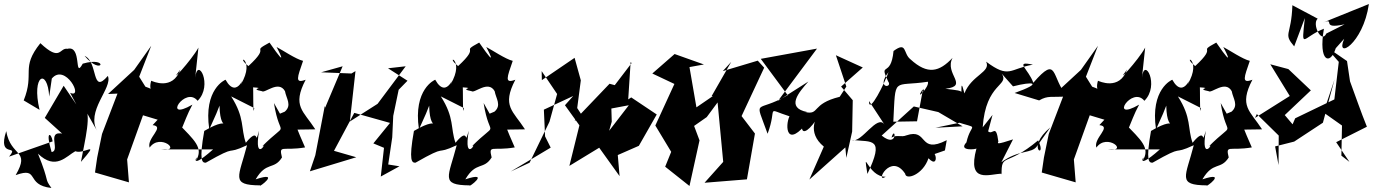

<svg xmlns="http://www.w3.org/2000/svg" viewBox="-21 -828 6836 956"><path d="M359 -308 296 -401 202 -241 306 -147C269 -194 352 -98 319 -155C193 -198 286 -78 236 -71C202 -183 236 -166 241 -124L24 -48C80 -115 -36 -34 10 -175C33 -44 132 -85 57 44C179 0 102 93 235 108C197 55 230 91 168 -63C256 23 311 -52 354 -75C399 -57 481 -135 382 -22C401 -126 439 -272 397 -292L465 -172C402 -274 542 -390 516 -450C433 -353 469 -520 400 -550C489 -444 525 -550 391 -511C346 -429 389 -604 315 -585C274 -592 282 -517 180 -613C80 -488 153 -467 97 -328L176 -281C134 -456 216 -491 224 -347L237 -437C304 -516 399 -334 328 -366Z M739 -205C803 -198 708 -140 724 -93C776 -168 890 -70 782 -84H1040C900 40 977 -84 954 -27C995 -92 946 -130 864 -216C881 -136 885 -212 937 -307C783 -218 902 -403 963 -326C1041 -403 962 -550 951 -441L967 -591C934 -529 808 -393 877 -482C839 -375 737 -424 732 -426C701 -325 843 -349 696 -399L785 -265L672 -446L732 -600L647 -480L517 -360L564 -362L487 -161L463 -44L452 31L621 80L612 -34L691 -254L764 -232Z M1056 -262 1072 -302C1075 -133 1156 -271 996 -176C969 -25 986 -17 1004 -18C1172 -114 1093 -51 1209 -105C1169 52 1124 94 1274 95C1262 111 1384 21 1252 65C1305 -26 1343 20 1383 -44C1367 -110 1385 -75 1498 -94C1418 -272 1437 -285 1415 -182L1549 -184C1490 -276 1432 -299 1501 -431C1445 -410 1460 -443 1488 -525C1453 -533 1385 -579 1356 -594C1356 -594 1427 -462 1321 -616C1221 -562 1334 -608 1216 -499C1141 -558 1256 -539 1178 -407C1206 -488 1164 -320 1102 -431C1101 -431 991 -385 1021 -184ZM1373 -262 1343 -315C1373 -123 1423 -239 1281 -96C1319 -132 1241 -8 1269 -177C1243 -90 1276 -207 1203 -117C1177 -191 1199 -240 1130 -348L1245 -290C1238 -230 1241 -397 1239 -393C1309 -389 1214 -387 1283 -374C1297 -361 1366 -431 1398 -374C1404 -338 1434 -304 1397 -272Z M1968 0 1912 -9 1932 -144 1937 -251 1964 -381 2008 -426 1911 -488 1999 -498 1859 -311 1721 -223 1749 -474 1729 -462 1578 -468 1685 -498 1598 -292 1596 -300 1549 -55 1522 25 1753 -45 1642 -77 1743 -266 1921 -216 1838 -114 1891 -92 1875 51Z M2100 -262 2116 -302C2119 -133 2200 -271 2040 -176C2013 -25 2030 -17 2048 -18C2216 -114 2137 -51 2253 -105C2213 52 2168 94 2318 95C2306 111 2428 21 2296 65C2349 -26 2387 20 2427 -44C2411 -110 2429 -75 2542 -94C2462 -272 2481 -285 2459 -182L2593 -184C2534 -276 2476 -299 2545 -431C2489 -410 2504 -443 2532 -525C2497 -533 2429 -579 2400 -594C2400 -594 2471 -462 2365 -616C2265 -562 2378 -608 2260 -499C2185 -558 2300 -539 2222 -407C2250 -488 2208 -320 2146 -431C2145 -431 2035 -385 2065 -184ZM2417 -262 2387 -315C2417 -123 2467 -239 2325 -96C2363 -132 2285 -8 2313 -177C2287 -90 2320 -207 2247 -117C2221 -191 2243 -240 2174 -348L2289 -290C2282 -230 2285 -397 2283 -393C2353 -389 2258 -387 2327 -374C2341 -361 2410 -431 2442 -374C2448 -338 2478 -304 2441 -272Z M2900 -218 2853 -290 2871 -428 2840 -540 2677 -429 2676 -474 2753 -360 2715 -222 2616 -18 2522 26 2721 -93 2693 -149 2687 -282 2833 -350 2792 -304 2864 -204 2814 -2 2993 -111 3025 -222 3022 -324 2998 -283 3110 -304 2955 -103 3064 49 3055 -56 3160 -102 3249 -258 3122 -343 3107 -333 3119 -519 3124 -514 3040 -404 3014 -411 2840 -229Z M3620 -520 3522 -349 3529 -350 3335 -217 3454 -251 3412 -494 3484 -507 3338 -559 3227 -462 3337 -410 3242 -203 3321 -72 3291 2 3412 98 3462 -129 3435 -201 3498 -245 3552 -318 3580 -22 3487 82 3698 65 3738 -163 3653 -274 3656 -217 3784 -491 3752 -526 3578 -474Z M3999 -270C3889 -291 3957 -369 4004 -422L3853 -326L4047 -586L3767 -535L3901 -354C3741 -260 3734 -349 3801 -162C3852 -299 3786 -288 3910 -249C3887 -201 3894 -82 4006 -227C3959 -254 3946 -73 4064 -263C4043 -253 3994 -169 4081 -98L4009 66L4188 -94L4193 -42L4222 -173L4225 -329L4167 -397L4275 -492L4141 -553L4193 -397L4160 -346C4017 -311 4062 -254 3988 -270Z M4684 -79 4693 -130C4550 -57 4603 -192 4492 -154C4466 -143 4445 -159 4418 -143C4437 -210 4453 -85 4369 -153L4529 -298L4651 -270L4772 -199L4637 -192L4767 -219C4781 -389 4801 -371 4686 -386C4807 -400 4679 -460 4722 -540C4656 -470 4598 -454 4512 -533C4475 -562 4496 -624 4428 -574C4415 -436 4353 -525 4401 -423C4427 -389 4338 -384 4403 -469C4387 -420 4304 -252 4306 -325L4384 -206C4348 -265 4268 -112 4221 -131C4323 -120 4385 -145 4298 38C4275 -105 4299 54 4389 52C4332 89 4414 -72 4486 37C4489 71 4575 42 4602 -40C4663 25 4639 -126 4592 -47ZM4608 -318 4575 -386 4545 -224 4427 -222C4439 -453 4422 -394 4599 -421C4609 -397 4532 -319 4571 -380Z M4921 -256 4872 -194C4887 -417 5007 -400 4967 -461L5023 -398C5123 -424 5176 -417 5031 -365L5153 -328C5198 -354 5213 -342 5293 -348C5211 -441 5249 -560 5124 -416C5101 -483 5026 -527 5122 -506C5005 -486 5006 -434 4889 -521C4915 -469 4817 -455 4781 -363C4754 -472 4774 -318 4764 -287L4731 -225C4864 -180 4814 -223 4791 -119C4748 -74 4841 -84 4841 -89C4792 91 4908 37 4967 37L4966 42C4965 -70 4986 7 5148 -129C5197 -32 5080 -86 5209 -194L5143 -101C5117 -61 5052 -85 4965 -20L5023 -134C4941 -107 4945 -113 4950 -123C4938 -216 4923 -153 4899 -174Z M5453 -205C5517 -198 5422 -140 5438 -93C5490 -168 5604 -70 5496 -84H5754C5614 40 5691 -84 5668 -27C5709 -92 5660 -130 5578 -216C5595 -136 5599 -212 5651 -307C5497 -218 5616 -403 5677 -326C5755 -403 5676 -550 5665 -441L5681 -591C5648 -529 5522 -393 5591 -482C5553 -375 5451 -424 5446 -426C5415 -325 5557 -349 5410 -399L5499 -265L5386 -446L5446 -600L5361 -480L5231 -360L5278 -362L5201 -161L5177 -44L5166 31L5335 80L5326 -34L5405 -254L5478 -232Z M5770 -262 5786 -302C5789 -133 5870 -271 5710 -176C5683 -25 5700 -17 5718 -18C5886 -114 5807 -51 5923 -105C5883 52 5838 94 5988 95C5976 111 6098 21 5966 65C6019 -26 6057 20 6097 -44C6081 -110 6099 -75 6212 -94C6132 -272 6151 -285 6129 -182L6263 -184C6204 -276 6146 -299 6215 -431C6159 -410 6174 -443 6202 -525C6167 -533 6099 -579 6070 -594C6070 -594 6141 -462 6035 -616C5935 -562 6048 -608 5930 -499C5855 -558 5970 -539 5892 -407C5920 -488 5878 -320 5816 -431C5815 -431 5705 -385 5735 -184ZM6087 -262 6057 -315C6087 -123 6137 -239 5995 -96C6033 -132 5955 -8 5983 -177C5957 -90 5990 -207 5917 -117C5891 -191 5913 -240 5844 -348L5959 -290C5952 -230 5955 -397 5953 -393C6023 -389 5928 -387 5997 -374C6011 -361 6080 -431 6112 -374C6118 -338 6148 -304 6111 -272Z M6645 -520 6623 -333 6428 -239 6415 -209 6376 -255 6506 -378 6394 -484 6304 -508 6401 -350 6228 -241 6237 -260 6346 -153 6345 -6 6328 -99 6423 -123 6566 -217 6624 -433 6569 -268 6661 -203 6658 -53 6698 -22 6632 -120 6785 -197C6755 -271 6729 -347 6701 -423L6686 -524L6574 -601ZM6583 -661C6559 -608 6510 -710 6540 -735L6414 -802C6409 -647 6366 -664 6423 -597L6476 -738C6458 -572 6462 -642 6571 -685C6542 -519 6603 -501 6630 -588L6672 -635C6625 -528 6766 -608 6795 -808L6565 -715C6634 -743 6548 -679 6674 -707Z"/></svg>

Font: Asimov Silicon
Style: Regular
Weight: 400
Designer: Google
Version: Version 2.000980; 2014